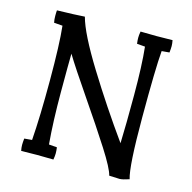

<svg xmlns="http://www.w3.org/2000/svg" viewBox="-98 -741 845 846"><g transform="rotate(15 325.0 -317.5)"><path d="M483 -145Q486 -229 486 -365Q486 -501 477 -584L440 -587Q438 -603 438 -614.5Q438 -626 441 -643Q473 -642 514.5 -642Q556 -642 587 -643Q590 -628 590 -616.5Q590 -605 588 -587L553 -584Q546 -503 546 -279.5Q546 -56 563 -2Q533 8 519.5 8Q506 8 472 6Q465 -25 413 -106.5Q361 -188 283.5 -301Q206 -414 172 -470Q171 -427 171 -295Q171 -163 180 -58L217 -55Q219 -39 219 -27.5Q219 -16 216 1Q184 0 142 0Q100 0 69 1Q66 -14 66 -25.5Q66 -37 68 -55L103 -58Q111 -166 111 -331.5Q111 -497 102 -579L63 -582Q60 -596 60 -613Q60 -630 61 -638Q146 -640 187 -643Q206 -571 295 -427Q384 -283 483 -145Z"/></g></svg>

Font: Port Lligat Slab
Style: Regular
Weight: 400
Designer: Dario Muhafara, Eduardo Rodriguez Tunni
Foundry: Tipo
Version: Version 1.002